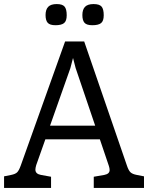

<svg xmlns="http://www.w3.org/2000/svg" viewBox="-24 -924 729 944"><path d="M684 -57V0H437V-55L489 -64Q515 -69 515 -88Q515 -97 511 -109L467 -239H199L154 -112Q150 -98 150 -90Q150 -69 177 -64L227 -55V0H-4V-57L31 -64Q51 -68 60 -76.5Q69 -85 78 -110L296 -720H390L600 -110Q608 -86 617.5 -77Q627 -68 648 -64ZM444 -306 348 -589 335 -639 322 -589 222 -306ZM200 -850Q200 -877 213 -890.5Q226 -904 255 -904Q283 -904 293.5 -891.5Q304 -879 304 -849Q304 -821 291 -810.5Q278 -800 249 -800Q221 -800 210.5 -812Q200 -824 200 -850ZM381 -850Q381 -877 394 -890.5Q407 -904 436 -904Q465 -904 475.5 -891.5Q486 -879 486 -849Q486 -821 473 -810.5Q460 -800 430 -800Q402 -800 391.5 -812Q381 -824 381 -850Z"/></svg>

Font: Enriqueta
Style: Regular
Weight: 400
Designer: Viviana Monsalve, Gustavo Ibarra
Foundry: 72Puntos
Version: Version 2.000